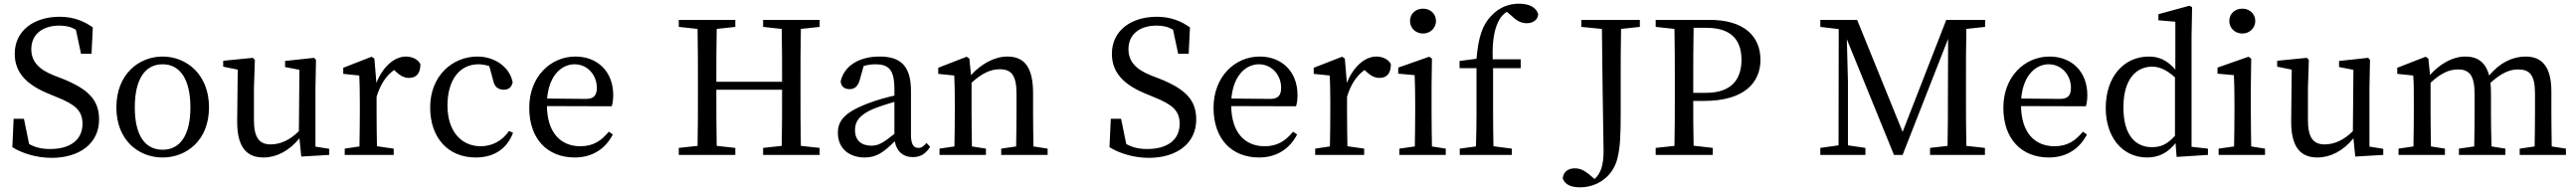

<svg xmlns="http://www.w3.org/2000/svg" viewBox="-20 -841 13987 1037"><path d="M274 -431C195 -462 150 -504 150 -574C150 -658 215 -702 303 -702C337 -702 364 -696 392 -680L420 -549H477L484 -692C436 -727 378 -750 304 -750C166 -750 60 -676 60 -549C60 -439 135 -376 249 -330L290 -313C388 -274 428 -240 428 -169C428 -80 359 -32 253 -32C206 -32 173 -40 138 -59L110 -196H54L47 -42C97 -10 177 16 260 16C412 16 518 -62 518 -192C518 -295 464 -356 318 -414Z M863 14C991 14 1115 -77 1115 -258C1115 -440 990 -534 863 -534C735 -534 612 -439 612 -258C612 -78 734 14 863 14ZM863 -28C767 -28 712 -107 712 -258C712 -410 767 -492 863 -492C958 -492 1014 -410 1014 -258C1014 -107 958 -28 863 -28Z M1693 -45V-361L1696 -516L1686 -527L1528 -510V-477L1606 -462L1603 -129C1555 -81 1503 -57 1450 -57C1390 -57 1359 -91 1359 -189V-361L1364 -516L1353 -527L1192 -511V-479L1271 -463L1268 -184C1267 -38 1322 14 1411 14C1480 14 1550 -21 1606 -90L1616 9L1768 0V-33Z M2013 -523 1998 -533 1844 -473V-440L1931 -431C1933 -387 1934 -349 1934 -287V-230C1934 -179 1933 -101 1932 -46L1852 -34V0H2118V-34L2027 -47C2026 -103 2025 -179 2025 -230V-316C2046 -383 2075 -428 2120 -461L2133 -449C2154 -430 2175 -418 2201 -418C2245 -418 2263 -447 2263 -493C2250 -519 2218 -534 2184 -534C2123 -534 2060 -481 2024 -391Z M2744 -130C2709 -78 2654 -47 2591 -47C2486 -47 2410 -127 2410 -268C2410 -410 2478 -492 2578 -492C2595 -492 2616 -489 2637 -482L2658 -405C2664 -374 2681 -354 2716 -354C2742 -354 2758 -367 2764 -394C2749 -475 2669 -534 2572 -534C2439 -534 2316 -431 2316 -258C2316 -91 2415 14 2563 14C2665 14 2734 -35 2766 -120Z M2951 -306C2962 -436 3033 -492 3100 -492C3171 -492 3221 -433 3221 -365C3221 -329 3210 -304 3162 -304ZM3302 -264C3307 -279 3310 -300 3310 -325C3310 -454 3223 -534 3105 -534C2970 -534 2854 -425 2854 -256C2854 -85 2954 14 3101 14C3198 14 3268 -34 3308 -111L3286 -126C3247 -79 3204 -47 3132 -47C3025 -47 2952 -120 2950 -265Z M4431 -695V-733H4124V-695L4225 -684C4227 -589 4227 -493 4227 -397H3870C3870 -494 3870 -590 3872 -684L3973 -695V-733H3666V-695L3768 -684C3770 -588 3770 -491 3770 -393V-339C3770 -241 3770 -145 3768 -49L3666 -38V0H3973V-38L3872 -49C3870 -144 3870 -242 3870 -354H4227C4227 -240 4227 -143 4225 -49L4124 -38V0H4431V-38L4329 -49C4327 -146 4327 -243 4327 -339V-393C4327 -491 4327 -589 4329 -684Z M4837 -114C4776 -66 4751 -50 4712 -50C4661 -50 4623 -76 4623 -135C4623 -175 4640 -218 4736 -255C4760 -264 4798 -277 4837 -288ZM5011 -65C4997 -48 4985 -38 4967 -38C4942 -38 4927 -56 4927 -108V-346C4927 -482 4872 -534 4757 -534C4644 -534 4564 -483 4545 -399C4548 -372 4564 -357 4594 -357C4622 -357 4640 -374 4649 -408L4670 -483C4693 -489 4713 -492 4732 -492C4806 -492 4837 -464 4837 -356V-322C4793 -312 4746 -299 4711 -286C4568 -235 4530 -187 4530 -120C4530 -32 4595 14 4675 14C4741 14 4779 -15 4839 -74C4848 -21 4883 12 4937 12C4975 12 5006 -3 5031 -44Z M5592 -46C5591 -101 5590 -177 5590 -230V-335C5590 -476 5543 -534 5450 -534C5382 -534 5309 -495 5253 -433L5244 -523L5229 -533L5075 -473V-440L5162 -431C5164 -387 5165 -349 5165 -287V-230C5165 -179 5164 -102 5163 -46L5082 -34V0H5334V-34L5258 -46C5257 -102 5256 -179 5256 -230V-392C5313 -444 5360 -465 5409 -465C5473 -465 5500 -431 5500 -332V-230C5500 -177 5499 -101 5498 -46L5417 -34V0H5669V-34Z M6232 -431C6153 -462 6108 -504 6108 -574C6108 -658 6173 -702 6261 -702C6295 -702 6322 -696 6350 -680L6378 -549H6435L6442 -692C6394 -727 6336 -750 6262 -750C6124 -750 6018 -676 6018 -549C6018 -439 6093 -376 6207 -330L6248 -313C6346 -274 6386 -240 6386 -169C6386 -80 6317 -32 6211 -32C6164 -32 6131 -40 6096 -59L6068 -196H6012L6005 -42C6055 -10 6135 16 6218 16C6370 16 6476 -62 6476 -192C6476 -295 6422 -356 6276 -414Z M6667 -306C6678 -436 6749 -492 6816 -492C6887 -492 6937 -433 6937 -365C6937 -329 6926 -304 6878 -304ZM7018 -264C7023 -279 7026 -300 7026 -325C7026 -454 6939 -534 6821 -534C6686 -534 6570 -425 6570 -256C6570 -85 6670 14 6817 14C6914 14 6984 -34 7024 -111L7002 -126C6963 -79 6920 -47 6848 -47C6741 -47 6668 -120 6666 -265Z M7283 -523 7268 -533 7114 -473V-440L7201 -431C7203 -387 7204 -349 7204 -287V-230C7204 -179 7203 -101 7202 -46L7122 -34V0H7388V-34L7297 -47C7296 -103 7295 -179 7295 -230V-316C7316 -383 7345 -428 7390 -461L7403 -449C7424 -430 7445 -418 7471 -418C7515 -418 7533 -447 7533 -493C7520 -519 7488 -534 7454 -534C7393 -534 7330 -481 7294 -391Z M7708 -659C7746 -659 7778 -688 7778 -727C7778 -767 7746 -794 7708 -794C7668 -794 7637 -767 7637 -727C7637 -688 7668 -659 7708 -659ZM7756 -46C7755 -102 7754 -179 7754 -230V-377L7756 -523L7741 -533L7573 -474V-441L7662 -433C7664 -385 7665 -349 7665 -288V-230C7665 -179 7664 -102 7663 -46L7579 -34V0H7831V-34Z M7906 -510V-471H7998V-230C7998 -168 7997 -108 7995 -46L7907 -34V0H8190V-34L8090 -47C8089 -108 8088 -169 8088 -230V-471H8238V-519H8086C8082 -631 8099 -695 8123 -736C8133 -753 8147 -767 8163 -777L8193 -751C8218 -727 8242 -715 8271 -715C8308 -715 8331 -736 8333 -763C8322 -804 8280 -821 8229 -821C8179 -821 8124 -805 8077 -754C8030 -705 8008 -639 7998 -522Z M8885 -733H8567V-695L8679 -684C8684 -192 8688 -85 8688 -21C8688 57 8672 102 8639 131L8610 106C8580 82 8558 73 8532 73C8498 73 8472 88 8466 126C8478 165 8518 176 8560 176C8653 176 8744 118 8766 7C8778 -48 8781 -105 8781 -226V-394C8781 -492 8781 -589 8783 -684L8885 -695Z M9247 -690C9378 -690 9437 -627 9437 -516C9437 -410 9382 -337 9245 -337H9175V-393C9175 -493 9175 -593 9177 -690ZM9233 -293C9454 -293 9540 -394 9540 -516C9540 -646 9449 -733 9265 -733H8971V-695L9073 -684C9075 -588 9075 -491 9075 -393V-339C9075 -241 9075 -145 9073 -49L8971 -38V0H9281V-38L9177 -50C9175 -133 9175 -212 9175 -293Z M10760 -695V-733H10549L10312 -125L10065 -733H9865V-695L9965 -683L9964 -52L9865 -38V0H10110V-38L10015 -52V-399C10015 -404 10011 -532 10009 -628L10265 0H10312L10559 -630L10558 -336C10558 -240 10558 -144 10556 -49L10461 -38V0H10759V-38L10658 -49C10656 -146 10656 -243 10656 -339V-393C10656 -491 10656 -589 10658 -684Z M10956 -306C10967 -436 11038 -492 11105 -492C11176 -492 11226 -433 11226 -365C11226 -329 11215 -304 11167 -304ZM11307 -264C11312 -279 11315 -300 11315 -325C11315 -454 11228 -534 11110 -534C10975 -534 10859 -425 10859 -256C10859 -85 10959 14 11106 14C11203 14 11273 -34 11313 -111L11291 -126C11252 -79 11209 -47 11137 -47C11030 -47 10957 -120 10955 -265Z M11791 -104C11749 -57 11714 -42 11666 -42C11577 -42 11511 -106 11511 -258C11511 -415 11583 -479 11667 -479C11704 -479 11742 -465 11791 -421ZM11881 -44V-646L11884 -802L11870 -810L11701 -764V-731L11793 -723V-463C11747 -517 11700 -534 11649 -534C11514 -534 11415 -425 11415 -255C11415 -95 11506 14 11640 14C11707 14 11755 -15 11794 -64L11800 11L11970 0V-34Z M12157 -659C12195 -659 12227 -688 12227 -727C12227 -767 12195 -794 12157 -794C12117 -794 12086 -767 12086 -727C12086 -688 12117 -659 12157 -659ZM12205 -46C12204 -102 12203 -179 12203 -230V-377L12205 -523L12190 -533L12022 -474V-441L12111 -433C12113 -385 12114 -349 12114 -288V-230C12114 -179 12113 -102 12112 -46L12028 -34V0H12280V-34Z M12847 -45V-361L12850 -516L12840 -527L12682 -510V-477L12760 -462L12757 -129C12709 -81 12657 -57 12604 -57C12544 -57 12513 -91 12513 -189V-361L12518 -516L12507 -527L12346 -511V-479L12425 -463L12422 -184C12421 -38 12476 14 12565 14C12634 14 12704 -21 12760 -90L12770 9L12922 0V-33Z M13837 -46C13836 -101 13835 -177 13835 -230V-344C13835 -479 13784 -534 13695 -534C13625 -534 13555 -501 13497 -431C13478 -503 13435 -534 13367 -534C13300 -534 13230 -495 13176 -434L13167 -523L13152 -533L12998 -473V-440L13085 -431C13088 -387 13088 -349 13088 -287V-230C13088 -179 13087 -102 13086 -46L13005 -34V0H13257V-34L13181 -46C13180 -102 13179 -179 13179 -230V-392C13235 -443 13278 -464 13328 -464C13390 -464 13418 -431 13418 -331V-230C13418 -177 13417 -101 13416 -46L13333 -34V0H13585V-34L13510 -46C13508 -101 13507 -177 13507 -230V-335C13507 -356 13506 -374 13504 -391C13562 -444 13608 -464 13654 -464C13717 -464 13746 -435 13746 -333V-230C13746 -177 13745 -101 13744 -46L13663 -34V0H13914V-34Z"/></svg>

Font: Source Han Serif JP Medium
Style: Regular
Weight: 500
Designer: Ryoko NISHIZUKA 西塚涼子 (kana & ideographs); Frank Grießhammer (Latin, Greek & Cyrillic); Wenlong ZHANG 张文龙 (bopomofo); San
Foundry: Adobe Systems Incorporated
Version: Version 1.001;PS 1.001;hotconv 16.6.54;makeotf.lib2.5.65590